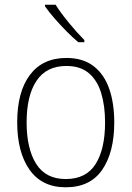

<svg xmlns="http://www.w3.org/2000/svg" viewBox="-20 -785 559 815"><path d="M465 -265Q465 -139 414 -64.5Q363 10 259 10Q158 10 105.5 -64.5Q53 -139 53 -266Q53 -395 107 -467Q161 -539 262 -539Q332 -539 377 -504.5Q422 -470 443.5 -408.5Q465 -347 465 -265ZM93 -266Q93 -154 133.5 -89.5Q174 -25 259 -25Q346 -25 386 -89Q426 -153 426 -265Q426 -336 409.5 -390Q393 -444 357 -474.5Q321 -505 262 -505Q177 -505 135 -442Q93 -379 93 -266ZM216 -765Q238 -730 273 -687.5Q308 -645 338 -615V-606H312Q288 -626 261.5 -653Q235 -680 211 -707.5Q187 -735 171 -758V-765Z"/></svg>

Font: Noto Sans Khmer SemiCondensed ExtraLight
Style: Regular
Weight: 200
Width: 4
Designer: Danh Hong and the Monotype Design Team
Foundry: Monotype Imaging Inc.
Version: Version 2.004; ttfautohint (v1.8.4.7-5d5b)